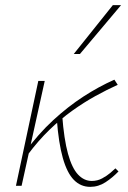

<svg xmlns="http://www.w3.org/2000/svg" viewBox="-20 -723 497 747"><path d="M88 -121 76 -130Q129 -202 186.5 -255Q244 -308 304 -347Q364 -386 425 -413L438 -393Q396 -374 351.5 -349.5Q307 -325 261.5 -292.5Q216 -260 172.5 -218Q129 -176 88 -121ZM42 0 129 -408H154L64 0ZM331 4Q294 4 267.5 -23Q241 -50 224.5 -108Q208 -166 201 -259L222 -274Q229 -181 244.5 -125Q260 -69 283.5 -44Q307 -19 337 -19Q359 -19 377.5 -29Q396 -39 409.5 -50.5Q423 -62 429 -68L441 -56Q418 -32 390.5 -14Q363 4 331 4ZM267 -513 419 -703H451L291 -513Z"/></svg>

Font: Ysabeau Office Thin
Style: Italic
Weight: 250
Italic angle: -12°
Designer: Christian Thalmann (Catharsis Fonts)
Version: Version 2.001;gftools[0.9.30]; featfreeze: tnum,lnum,ss02